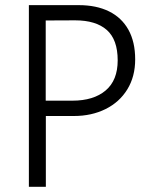

<svg xmlns="http://www.w3.org/2000/svg" viewBox="-20 -720 592 740"><path d="M91.3 -700.2H283.7Q351.1 -700.2 399.9 -676.3Q448.7 -652.3 474.9 -605.5Q501 -558.6 501 -491.2Q501 -424.8 470.7 -375.5Q440.4 -326.2 386.7 -299.6Q333 -272.9 264.6 -272.9H156.7V0H91.3ZM258.8 -332Q340.8 -332 387.2 -371.3Q433.6 -410.6 433.6 -487.3Q433.6 -567.4 391.6 -604.5Q349.6 -641.6 269.5 -641.6L156.2 -641.1V-332Z"/></svg>

Font: Selawik Semilight
Style: Regular
Weight: 300
Designer: Aaron Bell
Foundry: Microsoft Corporation
Version: Version 1.01